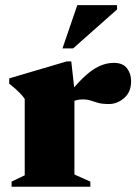

<svg xmlns="http://www.w3.org/2000/svg" viewBox="-20 -710 521 730"><path d="M413 -471Q447 -471 462.8 -450.5Q478.5 -430 478.5 -401.5Q478.5 -360 452 -337.2Q425.5 -314.5 394.5 -314.5Q368.5 -314.5 353.2 -318.8Q338 -323 325.5 -327.5Q313 -332 294.5 -332Q282 -332 271.8 -329.5Q261.5 -327 252.5 -321.8Q243.5 -316.5 233.5 -307L225.5 -335Q257 -374 282.2 -400.2Q307.5 -426.5 329.5 -442Q351.5 -457.5 372 -464.2Q392.5 -471 413 -471ZM263 -369V-46.5L323.5 -19.5V0H24V-19.5L74 -43.5V-334Q65.5 -346 57.2 -354.5Q49 -363 39 -372Q29 -381 15 -392V-412L233.5 -476.5H251ZM217.5 -526 274 -690.5H425V-674L258 -526Z"/></svg>

Font: Newsreader 36pt ExtraBold
Style: Regular
Weight: 800
Designer: Hugues Gentile
Foundry: Production Type
Version: Version 1.003